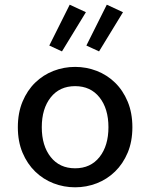

<svg xmlns="http://www.w3.org/2000/svg" viewBox="-20 -786 640 818"><path d="M300 12Q252 12 208 -5Q164 -22 130 -55Q96 -88 76 -135.5Q56 -183 56 -244Q56 -305 76 -353Q96 -401 130 -434Q164 -467 208 -484Q252 -501 300 -501Q348 -501 392 -484Q436 -467 470 -434Q504 -401 524 -353Q544 -305 544 -244Q544 -183 524 -135.5Q504 -88 470 -55Q436 -22 392 -5Q348 12 300 12ZM300 -69Q366 -69 404 -117Q442 -165 442 -244Q442 -323 404 -371Q366 -419 300 -419Q234 -419 196 -371Q158 -323 158 -244Q158 -165 196 -117Q234 -69 300 -69ZM244 -567 190 -592 277 -766 346 -734ZM402 -567 348 -592 435 -766 504 -734Z"/></svg>

Font: SauceCodePro Nerd Font Mono
Style: Regular
Weight: 500
Monospace: yes
Designer: Paul D. Hunt, Teo Tuominen
Foundry: Adobe Systems Incorporated
Version: Version 2.030;PS 1.000;hotconv 16.6.51;makeotf.lib2.5.65220;